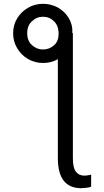

<svg xmlns="http://www.w3.org/2000/svg" viewBox="-20 -782 548 1009"><path d="M70 -685Q90 -719 127 -741Q163 -762 206 -762Q248 -762 285 -742Q321 -721 342 -686Q363 -650 360 -609L363 -607V49Q363 101 379 120Q394 141 424 141Q437 141 459 136V199Q447 204 433 205Q415 207 407 207Q284 207 284 49V-471Q250 -451 206 -451Q163 -451 127 -472Q91 -493 70 -529Q49 -564 49 -607Q49 -651 70 -685ZM265 -545Q288 -566 288 -604Q288 -647 264 -670Q240 -694 206 -694Q172 -694 148 -670Q123 -648 123 -608Q123 -567 148 -545Q173 -522 206 -522Q240 -522 265 -545Z"/></svg>

Font: Sinter Normal
Style: Regular
Weight: 350
Foundry: Adobe & rsms
Version: Version 1.000